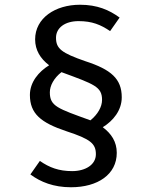

<svg xmlns="http://www.w3.org/2000/svg" viewBox="-20 -720 640 809"><path d="M317 -700C213 -700 128 -644 128 -554C128 -509 150 -473 187 -445C143 -418 106 -374 106 -320C106 -241 152 -203 260 -167C361 -134 384 -115 384 -70C384 -26 340 1 284 1C228 1 188 -14 148 -42L108 15C151 47 206 69 279 69C392 69 472 15 472 -76C472 -123 449 -157 413 -184C457 -211 493 -255 493 -310C493 -388 448 -427 340 -462C239 -497 216 -515 216 -561C216 -603 254 -631 311 -631C368 -631 404 -616 444 -589L484 -646C440 -678 390 -700 317 -700ZM239 -416C377 -365 410 -355 410 -299C410 -270 392 -238 361 -213C223 -263 190 -272 190 -331C190 -359 207 -391 239 -416Z"/></svg>

Font: FiraMono Nerd Font
Style: Regular
Weight: 400
Designer: Carrois Corporate & Edenspiekermann AG
Foundry: Carrois Corporate GbR & Edenspiekermann AG
Version: Version 003.206;Nerd Fonts 3.3.0